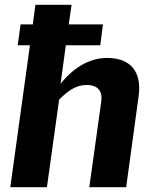

<svg xmlns="http://www.w3.org/2000/svg" viewBox="-20 -782 644 802"><path d="M66 -680 54 -593H105L23 0H176L227 -366C268 -407 301 -427 342 -427C389 -427 409 -401 403 -358L353 0H507L559 -380C573 -481 527 -540 427 -540C366 -540 296 -511 233 -432L255 -593H399L410 -680H267L279 -762H128L117 -680Z"/></svg>

Font: Cheyenne Sans
Style: Bold Italic
Weight: 700
Italic angle: -8.13011°
Designer: The Public Sans project authors (U.S. Web Design System), Libre Franklin designed by Pablo Impallari and Rodrigo Fuenzal
Foundry: The Cheyenne Sans Project Authors
Version: Version 2.007